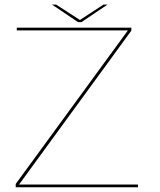

<svg xmlns="http://www.w3.org/2000/svg" viewBox="-20 -792 676 812"><path d="M46.5 0V-14L521 -663.5H51V-675H535.5V-662.5L60.5 -11.5H563.5V0ZM310 -698.5 200 -772.5H217.5L318 -707.5L417.5 -772.5H434.5L324.5 -698.5Z"/></svg>

Font: Anybody ExtraExpanded Thin
Style: Regular
Weight: 100
Width: 8
Designer: Tyler Finck
Foundry: Etcetera Type Company
Version: Version 1.010; ttfautohint (v1.8.3) -l 8 -r 50 -G 200 -x 14 